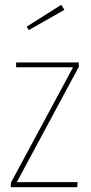

<svg xmlns="http://www.w3.org/2000/svg" viewBox="-20 -779 378 799"><path d="M308 -519V-501L50 -21H303L301 0H25V-18L284 -499H47V-519ZM235 -759 248 -738 100 -654 91 -668Z"/></svg>

Font: Fira Sans Extra Condensed Thin
Style: Regular
Weight: 250
Width: 1
Designer: Carrois Corporate & Edenspiekermann AG
Foundry: Carrois Corporate GbR & Edenspiekermann AG
Version: Version 4.203